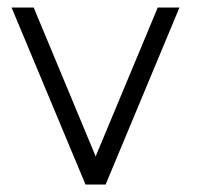

<svg xmlns="http://www.w3.org/2000/svg" viewBox="-20 -492 525 512"><path d="M208 0 10.8 -472H69.8L245.3 -50.5H224.9L400.7 -472H458.6L261.7 0Z"/></svg>

Font: Panamera Thin
Style: Regular
Weight: 100
Designer: Bastien Sozeau
Foundry: NBR — Bastien Sozeau
Version: Version 3.003;gftools[0.9.33]